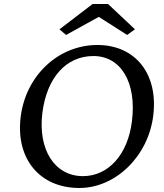

<svg xmlns="http://www.w3.org/2000/svg" viewBox="-20 -925 819 956"><path d="M375 11C555 11 718 -146 743 -349C769 -557 654 -701 465 -701C270 -701 108 -548 83 -343C57 -134 178 11 375 11ZM191 -363C213 -538 309 -646 445 -646C583 -646 661 -513 637 -322C617 -156 520 -48 393 -48C253 -48 168 -179 191 -363ZM276 -779 309 -751 472 -841 613 -751 652 -779 518 -905H441Z"/></svg>

Font: TPK Tissa Web
Style: Italic
Weight: 400
Italic angle: -7°
Designer: Jacques Le Bailly, Suppakit Chalermlarp | Katatrad Co.,Ltd.
Foundry: Jacques Le Bailly, Cadson Demak Co.,Ltd.
Version: Version 5.000;Glyphs 3.1.2 (3151)